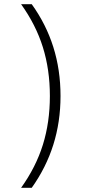

<svg xmlns="http://www.w3.org/2000/svg" viewBox="-20 -790 430 920"><path d="M132 110H81Q152 11 185.5 -96.5Q219 -204 219 -330Q219 -456 185.5 -563.5Q152 -671 81 -770H132Q201 -674 235.5 -564.5Q270 -455 270 -330Q270 -206 235.5 -96.5Q201 13 132 110Z"/></svg>

Font: M PLUS 1 Thin Light
Style: Regular
Weight: 300
Version: Version 1.001